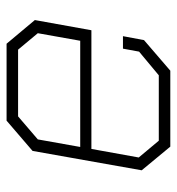

<svg xmlns="http://www.w3.org/2000/svg" viewBox="3 -541 538 584"><g transform="rotate(-90 272.0 -249.0)"><path d="M46 -87 105 -419 197 -498H431L503 -412L472 -240H111L85 -96L136 -35H335L407 -95L416 -144H454L442 -80L349 0H118ZM440 -274 463 -403 413 -463H210L140 -403L117 -274Z"/></g></svg>

Font: Chakra Petch ExtraLight
Style: Italic
Weight: 275
Italic angle: -10°
Designer: Katatrad Aksorn Co.,Ltd.
Foundry: Cadson Demak Co.,Ltd.
Version: Version 1.000; ttfautohint (v1.6)